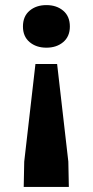

<svg xmlns="http://www.w3.org/2000/svg" viewBox="-20 -554 364 753"><path d="M250 179 248 80 204 -303H119L75 80L73 179ZM254 -450Q254 -490 228 -512Q202 -534 162 -534Q122 -534 96 -512Q70 -490 70 -450Q70 -411 96 -389Q122 -367 162 -367Q202 -367 228 -389Q254 -411 254 -450Z"/></svg>

Font: Geom
Style: Bold
Weight: 700
Version: Version 1.102